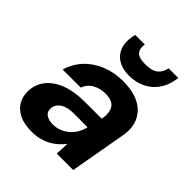

<svg xmlns="http://www.w3.org/2000/svg" viewBox="-201 -851 993 993"><g transform="rotate(45 296.0 -354.5)"><path d="M192 12Q135 12 99.5 -5.5Q64 -23 46.5 -52.5Q29 -82 29 -119Q29 -172 59.5 -211Q90 -250 145 -271Q200 -292 275 -292H400Q406 -328 399.5 -351.5Q393 -375 374 -386.5Q355 -398 321 -398Q284 -398 253 -381Q222 -364 209 -329H77Q93 -384 130.5 -424Q168 -464 222.5 -486Q277 -508 341 -508Q412 -508 459.5 -484Q507 -460 528 -414.5Q549 -369 537 -305L483 0H363L366 -75Q352 -56 334 -40Q316 -24 294.5 -12.5Q273 -1 247 5.5Q221 12 192 12ZM242 -92Q268 -92 291 -101.5Q314 -111 332 -127Q350 -143 362 -164Q374 -185 379 -209H276Q245 -209 222.5 -200.5Q200 -192 187.5 -176.5Q175 -161 175 -139Q175 -116 193.5 -104Q212 -92 242 -92ZM342 -549Q294 -549 262 -568Q230 -587 216.5 -622Q203 -657 212 -704L216 -721H286Q280 -688 296 -669Q312 -650 360 -650Q408 -650 431 -669Q454 -688 460 -721H531L528 -704Q520 -656 494.5 -621.5Q469 -587 430 -568Q391 -549 342 -549Z"/></g></svg>

Font: DM Sans 24pt
Style: Bold Italic
Weight: 700
Italic angle: -10°
Designer: Colophon Foundry, Jonny Pinhorn
Foundry: Colophon Foundry
Version: Version 4.004;gftools[0.9.30]